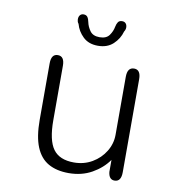

<svg xmlns="http://www.w3.org/2000/svg" viewBox="-78 -745 775 827"><g transform="rotate(10 309.5 -331.0)"><path d="M143 -481Q172 -481 172 -439.5V-201.5Q172 -113.5 199.8 -75.5Q227.5 -37.5 290.5 -37.5Q334.5 -37.5 370 -58.2Q405.5 -79 426.2 -113Q447 -147 447 -186V-439.5Q447 -481 476.5 -481Q505.5 -481 505.5 -439.5V-32.5Q505.5 9 476.5 9Q452 9 448.5 -24V-76.5Q422 -38.5 377.5 -13.5Q333 11.5 276 11.5Q223.5 11.5 187.2 -9Q151 -29.5 132.5 -74.5Q114 -119.5 114 -193V-439.5Q114 -481 143 -481ZM390.5 -673Q400.5 -673 406.2 -666.5Q412 -660 412 -648.5Q412 -644.5 410.5 -639.8Q409 -635 406 -630.5Q397 -598 371.5 -574.2Q346 -550.5 305 -550.5Q264.5 -550.5 240 -574Q215.5 -597.5 207 -629Q203 -634 201.8 -639Q200.5 -644 200.5 -648Q200.5 -659.5 206.2 -666.2Q212 -673 221.5 -673Q233.5 -673 239 -665.2Q244.5 -657.5 247 -644Q251 -624 264 -606Q277 -588 306 -588Q335.5 -588 348.2 -606Q361 -624 364.5 -644Q367 -657 372.5 -665Q378 -673 390.5 -673Z"/></g></svg>

Font: Sono ExtraLight Monospace Light
Style: Regular
Weight: 300
Version: Version 2.112